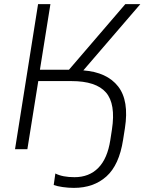

<svg xmlns="http://www.w3.org/2000/svg" viewBox="-20 -725 710 933"><path d="M339 188Q312 188 284.5 184Q257 180 241 174L249 118Q284 136 342 136Q413 136 457.5 91Q502 46 516 -44L524 -96Q543 -220 495 -275.5Q447 -331 327 -331H166L113 0H53L165 -705H225L174 -386H315L589 -705H662L385 -383Q500 -374 554 -305Q608 -236 587 -102L578 -45Q559 77 497 132.5Q435 188 339 188Z"/></svg>

Font: Mulish Light
Style: Italic
Weight: 300
Italic angle: -9°
Designer: Vernon Adams
Foundry: Vernon Adams
Version: Version 3.603; ttfautohint (v1.8.3)